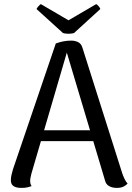

<svg xmlns="http://www.w3.org/2000/svg" viewBox="-20 -905 642 936"><path d="M327 -707Q345 -707 360 -700Q375 -693 381 -675L576 -60Q580 -48 586.5 -34Q593 -20 602 -10Q595 -2 582.5 4.5Q570 11 549 11Q527 11 511.5 2Q496 -7 492 -25L299 -671L312 -670L133 -58Q131 -49 129 -40Q127 -31 127 -23Q127 -15 129 -8.5Q131 -2 134 2Q124 6 112.5 8.5Q101 11 84 11Q58 11 45 1.5Q32 -8 33 -29Q33 -39 36 -52Q39 -65 43 -79L252 -693Q289 -707 327 -707ZM159 -270H479V-217H159ZM341 -744Q335 -742 324.5 -741Q314 -740 303.5 -741Q293 -742 287 -744L158 -861Q160 -866 167 -874Q174 -882 179 -885L314 -806L449 -885Q455 -882 461.5 -874Q468 -866 469 -861Z"/></svg>

Font: Arima Medium
Style: Regular
Weight: 500
Designer: Joana Correia and Natanael Gama
Foundry: NDISCOVER
Version: Version 1.101;gftools[0.9.23]